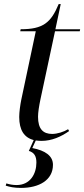

<svg xmlns="http://www.w3.org/2000/svg" viewBox="-20 -679 412 939"><path d="M183 10C233 10 278 -10 318 -38L313 -47C292 -34 260 -24 235 -24C191 -24 166 -48 166 -108C166 -129 171 -161 178 -194L249 -526H370L372 -536H251L277 -659H267C229 -568 191 -536 81 -536L79 -526H155L84 -191C79 -166 74 -131 74 -107C74 -43 98 -6 145 6L121 59C147 67 158 84 158 116C158 171 128 226 61 226C44 226 27 223 11 218L8 229C27 235 48 240 83 240C171 240 239 202 239 127C239 83 201 57 138 45L155 8C163 9 173 10 183 10Z"/></svg>

Font: Noto Serif Display
Style: Italic
Weight: 400
Italic angle: -12°
Designer: Monotype Design Team
Foundry: Monotype Imaging Inc.
Version: Version 2.009